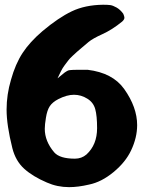

<svg xmlns="http://www.w3.org/2000/svg" viewBox="-20 -768 606 810"><path d="M222.7 -437.5Q230.5 -443.4 240.2 -451.7Q250 -460 253.4 -462.4Q256.8 -464.8 262.7 -468.3Q268.6 -471.7 274.4 -472.2Q280.3 -472.7 287.1 -473.1Q293.9 -473.6 307.6 -473.6H349.6Q455.1 -460.9 503.9 -392.6Q558.6 -315.4 558.6 -240.2Q558.6 -187.5 533.2 -133.8Q509.8 -84 459 -42Q408.2 0 355.5 10.7Q309.6 21.5 271.5 21.5Q221.7 21.5 177.7 2Q118.2 -23.4 82 -56.2Q45.9 -88.9 32.2 -142.6Q7.8 -240.2 7.8 -305.7Q7.8 -369.1 26.4 -431.6Q44.9 -498 75.2 -544.4Q105.5 -590.8 159.2 -636.7Q226.6 -693.4 282.7 -720.2Q338.9 -747.1 415 -748Q433.6 -748 444.8 -746.6Q456.1 -745.1 471.7 -736.3Q487.3 -727.5 500 -710Q504.9 -698.2 504.9 -693.4Q504.9 -685.5 495.1 -676.8Q453.1 -642.6 412.1 -624Q371.1 -605.5 353.5 -590.8Q345.7 -584 328.1 -569.3Q310.5 -554.7 304.7 -549.3Q298.8 -543.9 286.6 -532.7Q274.4 -521.5 268.6 -513.7Q262.7 -505.9 253.4 -493.7Q244.1 -481.4 237.3 -467.8Q230.5 -454.1 222.7 -437.5ZM389.6 -227.5Q389.6 -279.3 381.8 -307.6Q374 -335.9 348.6 -351.6Q322.3 -368.2 292 -368.2Q261.7 -368.2 225.6 -349.6Q201.2 -336.9 189.9 -319.8Q178.7 -302.7 173.8 -271.5Q168.9 -242.2 168.9 -224.6Q168.9 -171.9 209 -125Q232.4 -98.6 295.9 -98.6Q324.2 -98.6 344.7 -116.2Q389.6 -157.2 389.6 -227.5Z"/></svg>

Font: Essays1743
Style: Bold
Weight: 700
Designer: Based on the typeface in a 1743 English translation of the essays of Montaigne.  PostScript/TrueType font designed by Jo
Version: Version 002.100